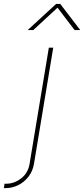

<svg xmlns="http://www.w3.org/2000/svg" viewBox="-139 -760 431 984"><path d="M111.3 -515.6H133.8L35.2 79.1Q28.8 117.7 6.8 145.8Q-15.1 173.8 -45.9 189Q-76.7 204.1 -110.4 204.1H-119.1L-115.7 181.6H-106.9Q-66.4 181.6 -30.8 154.3Q4.9 127 12.7 79.1ZM31.7 -606H2.9L3.4 -606.4L148.4 -739.7H169.9L272 -606.4L271.5 -606H243.2L155.8 -720.7Z"/></svg>

Font: Inter Display Thin
Style: Italic
Weight: 100
Italic angle: -9.39999°
Designer: Rasmus Andersson
Foundry: rsms
Version: Version 4.000;git-a52131595